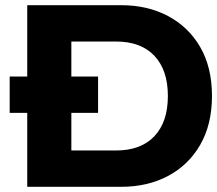

<svg xmlns="http://www.w3.org/2000/svg" viewBox="-20 -720 837 740"><path d="M17.3 -285V-425H358V-285ZM447 0H85V-700H447Q549 -700 628 -658Q707 -616 752 -538Q797 -460 797 -350Q797 -241 752 -162.5Q707 -84 628 -42Q549 0 447 0ZM427 -560H255V-140H427Q523 -140 575 -195Q627 -250 627 -350Q627 -450 575 -505Q523 -560 427 -560Z"/></svg>

Font: Copperplate Sans CC
Style: Bold
Weight: 700
Designer: indestructible type*
Foundry: Cowboy Collective
Version: Version 1.000